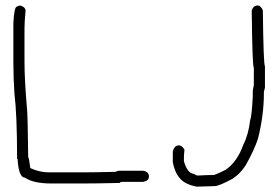

<svg xmlns="http://www.w3.org/2000/svg" viewBox="-20 -700 1017 708"><path d="M54.7 -679.7Q74.2 -673.8 74.2 -660.2Q70.3 -616.2 70.3 -595.7V-472.7Q70.3 -403.8 80.1 -293Q82 -271 84 -121.1Q87.4 -116.2 91.8 -80.1Q126.5 -64.5 158.2 -64.5H291Q329.6 -64.5 406.2 -66.4Q412.6 -70.3 418 -70.3H507.8Q529.3 -66.9 529.3 -48.8Q529.3 -33.2 507.8 -29.3H431.6Q421.9 -28.8 421.9 -25.4Q332 -23.4 285.2 -23.4H169.9Q102.5 -23.4 72.3 -44.9Q48.8 -44.9 44.9 -113.3Q43 -113.3 43 -115.2Q43 -275.4 33.2 -355.5Q29.3 -410.2 29.3 -470.7V-615.2Q32.2 -675.8 43 -675.8Q49.3 -679.7 54.7 -679.7ZM929.7 -679.7Q941.9 -679.7 949.2 -662.1Q951.7 -457 957 -457V-377Q953.1 -363.3 953.1 -361.3V-355.5Q953.1 -276.4 931.6 -189.5Q917 -145.5 886.7 -91.8Q866.7 -60.1 837.9 -41Q787.1 -13.7 771.5 -13.7Q754.9 -13.7 705.1 -11.7Q664.1 -19.5 644.5 -41Q624 -64.5 617.2 -101.6V-140.6Q622.1 -164.1 640.6 -164.1Q650.4 -164.1 660.2 -148.4Q658.2 -128.9 658.2 -119.1V-105.5Q671.4 -58.6 697.3 -58.6Q697.3 -54.7 709 -52.7Q743.7 -54.7 767.6 -54.7H769.5Q791.5 -63 812.5 -74.2Q855 -103.5 877 -166Q896 -202.6 902.3 -255.9Q908.2 -271 912.1 -343.8V-365.2Q916 -384.3 916 -386.7V-451.2Q910.6 -451.2 908.2 -662.1Q914.6 -679.7 929.7 -679.7Z"/></svg>

Font: CEF Fonts CJK
Style: Regular
Weight: 400
Designer: PartyBoss (派对大魔王)
Version: Release 2.25